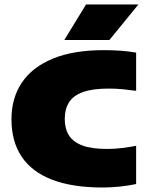

<svg xmlns="http://www.w3.org/2000/svg" viewBox="-20 -826 658 854"><path d="M437 8Q301.5 8 211.5 -26.8Q121.5 -61.5 76.2 -129.2Q31 -197 31 -296Q31 -389.5 77.2 -458.5Q123.5 -527.5 215 -565.2Q306.5 -603 442.5 -603Q478.5 -603 515.2 -600.5Q552 -598 585.5 -592V-422Q557 -426 526.8 -429Q496.5 -432 463 -432Q392 -432 349 -416.5Q306 -401 287 -370.8Q268 -340.5 268 -297Q268 -254 286.5 -224.2Q305 -194.5 346.2 -179Q387.5 -163.5 456.5 -163.5Q490.5 -163.5 524.2 -167.8Q558 -172 585.5 -177.5V-7.5Q554 -0.5 514 3.8Q474 8 437 8ZM266 -648 362.5 -806H595.5L466.5 -648Z"/></svg>

Font: Encode Sans SC SemiExpanded Black
Style: Regular
Weight: 900
Width: 6
Designer: Multiple Designers
Foundry: Impallari Type
Version: Version 3.002